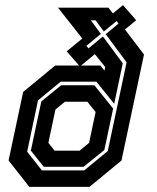

<svg xmlns="http://www.w3.org/2000/svg" viewBox="-20 -730 615 750"><path d="M94.5 0 13.5 -103 70.5 -371 195.5 -474H289L240.5 -529.5L301.5 -579.5L206.5 -700H403.5L421 -677.5L460.5 -710L512 -651L468 -615L542.5 -517L454.5 -103L329.5 0ZM143.5 -64.5H309L401 -140L474.5 -486.5L393 -596.5L443 -638L435.5 -648L385.5 -607L353.5 -650.5H335L374 -597.5L317.5 -551L325.5 -541L382 -587.5L459.5 -482.5L426 -324.5L356.5 -411H217L128.5 -338L86 -137.5ZM388 -454 391 -468 350.5 -518.5 296.5 -474H372.5ZM151 -78.5 100.5 -141.5 141.5 -334 219 -397H348.5L422 -306L387.5 -144L306.5 -78.5ZM193 -141.5H291L328 -172L353.5 -292.5L321.5 -332.5H233.5L196.5 -302L169 -172Z"/></svg>

Font: Tourney Expanded Regular
Style: Bold Italic
Weight: 700
Width: 7
Italic angle: -12°
Designer: Tyler Finck
Foundry: Etcetera Type Co
Version: Version 1.010; ttfautohint (v1.8.3)